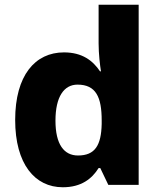

<svg xmlns="http://www.w3.org/2000/svg" viewBox="-20 -780 678 810"><path d="M245 10C323 10 368 -26 396 -71H403L437 0H565V-760H396V-597C396 -553 402 -503 406 -479H402C372 -524 327 -559 250 -559C128 -559 44 -462 44 -274C44 -88 127 10 245 10ZM309 -124C250 -124 214 -171 214 -271C214 -372 250 -423 307 -423C385 -423 409 -370 409 -272V-257C407 -167 381 -124 309 -124Z"/></svg>

Font: Noto Sans Arabic UI XBd
Style: Regular
Weight: 800
Designer: Monotype Design Team, Nadine Chahine and Nizar Qandah
Foundry: Monotype Imaging Inc.
Version: Version 2.010